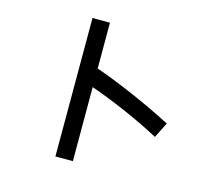

<svg xmlns="http://www.w3.org/2000/svg" viewBox="-114 -930 1228 1105"><g transform="rotate(15 500.0 -377.5)"><path d="M829 -222Q724 -278 611.5 -326.5Q499 -375 409 -406V35H305V-790H409V-517Q510 -482 634.5 -428Q759 -374 875 -314Z"/></g></svg>

Font: IBM Plex Sans JP Medium
Style: Regular
Weight: 500
Designer: Mike Abbink; Paul van der Laan; Pieter van Rosmalen; Wujin Sim; Yejin Wi; Jinhee Kim; Boomi Park; Yona Kim; Kichan Ma
Foundry: Sandoll Inc.
Version: Version 1.001